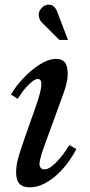

<svg xmlns="http://www.w3.org/2000/svg" viewBox="-20 -792 384 822"><path d="M131 -330Q145 -369 151 -393Q157 -417 157 -431Q157 -445 152.5 -449.5Q148 -454 143 -454Q132 -454 118.5 -443.5Q105 -433 92.5 -419Q80 -405 70 -390.5Q60 -376 56 -369L27 -387Q39 -409 61 -435.5Q83 -462 109.5 -485.5Q136 -509 165 -524.5Q194 -540 220 -540Q245 -540 257.5 -525.5Q270 -511 270 -473Q270 -444 253 -395.5Q236 -347 207 -269L170 -168Q168 -163 164.5 -152.5Q161 -142 157.5 -130.5Q154 -119 151.5 -108Q149 -97 149 -90Q149 -81 154 -74Q159 -67 170 -67Q185 -67 201 -79.5Q217 -92 232 -109Q247 -126 259 -143.5Q271 -161 277 -171L307 -154Q295 -130 274.5 -101Q254 -72 228 -47.5Q202 -23 171 -6.5Q140 10 107 10Q78 10 63.5 -5Q49 -20 49 -55Q49 -84 58.5 -117.5Q68 -151 86 -202ZM234 -621 162 -693Q139 -715 149 -745Q165 -772 189 -772Q214 -772 226 -739L271 -621Z"/></svg>

Font: SVN-Libre Baskerville
Style: Italic
Weight: 400
Italic angle: -14°
Designer: Pablo Impallari, Rodrigo Fuenzalida
Foundry: Pablo Impallari, Rodrigo Fuenzalida
Version: Version 1.000; ttfautohint (v1.8.4)